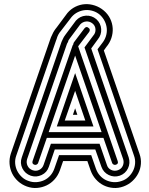

<svg xmlns="http://www.w3.org/2000/svg" viewBox="-20 -796 730 943"><path d="M395 -657Q405 -669 416 -658Q421 -655 421 -649Q421 -643 417 -638L365 -570Q365 -569 364 -568L558 -5Q563 9 549 13Q544 15 538.5 12.5Q533 10 531 5L488 -119H210L167 5Q165 10 159.5 12.5Q154 15 149 13Q136 9 140 -5L336 -571Q337 -573 337.5 -574.5Q338 -576 340 -578Q340 -583 343 -588ZM322 -606Q315 -598 314 -590Q310 -584 309 -581L113 -14Q108 3 115.5 18.5Q123 34 140 40Q157 46 172.5 38.5Q188 31 194 14L230 -90H469L505 14Q510 31 526 38.5Q542 46 559 40Q576 34 583 18.5Q590 3 585 -14L395 -563L438 -621Q450 -634 449 -652Q448 -670 434 -681Q420 -692 403 -690.5Q386 -689 374 -676ZM353 -695Q373 -717 401.5 -719Q430 -721 453 -702Q475 -682 477 -653.5Q479 -625 460 -602L428 -558L612 -23Q621 5 608.5 31Q596 57 568 67Q540 76 514 63.5Q488 51 478 23L448 -62H249L220 23Q211 51 184.5 63.5Q158 76 131 67Q103 57 90 31Q77 5 87 -23L282 -590L288 -603Q293 -615 301 -625ZM279 -644Q264 -627 258 -604Q258 -603 256 -599L60 -32Q53 -13 54.5 6.5Q56 26 64.5 43Q73 60 87.5 73.5Q102 87 121 93Q140 100 160 98.5Q180 97 197 89Q214 81 227 66.5Q240 52 247 32L270 -34H428L451 32Q458 52 471 66.5Q484 81 501 89Q518 97 537.5 98.5Q557 100 577 93Q596 87 610.5 73.5Q625 60 633.5 43Q642 26 643.5 6.5Q645 -13 638 -32L459 -554L481 -583Q494 -599 500 -617.5Q506 -636 504.5 -655Q503 -674 494.5 -691.5Q486 -709 471 -723Q456 -736 437 -742Q418 -748 399 -746.5Q380 -745 362.5 -736.5Q345 -728 332 -713ZM311 -732Q328 -752 350.5 -763Q373 -774 397 -775.5Q421 -777 445.5 -769Q470 -761 490 -744Q510 -727 521 -704.5Q532 -682 533.5 -657.5Q535 -633 527 -609Q519 -585 502 -565L490 -548L665 -41Q674 -16 672 9Q670 34 659 55.5Q648 77 629.5 94Q611 111 586 120Q561 129 536 127Q511 125 489.5 114.5Q468 104 451 85Q434 66 425 41L409 -5H290L274 41Q265 66 248 85Q231 104 209 114.5Q187 125 162 127Q137 129 112 120Q87 111 68.5 94Q50 77 39.5 55.5Q29 34 27 9Q25 -16 33 -41L225 -598Q230 -614 237 -627Q244 -644 259 -662ZM349 -523 219 -147H479ZM439 -175H259L349 -437ZM349 -350 298 -204H399ZM360 -232H338L349 -264Z"/></svg>

Font: Zschusch
Style: Regular
Weight: 400
Designer: Peter Wiegel
Foundry: Peter Wiegel